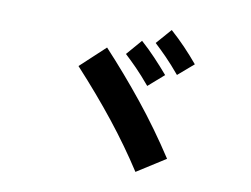

<svg xmlns="http://www.w3.org/2000/svg" viewBox="-73 -866 1147 877"><g transform="rotate(10 500.0 -427.5)"><path d="M737 -178 605 -94Q536 -201 452.5 -306.5Q369 -412 265 -525L379 -631Q474 -529 564.5 -416.5Q655 -304 737 -178ZM590 -490Q553 -534 524.5 -563Q496 -592 469 -617L531 -689Q566 -658 599 -623Q632 -588 662 -553ZM715 -563Q678 -607 649.5 -636Q621 -665 594 -690L656 -761Q692 -729 725 -694.5Q758 -660 787 -625Z"/></g></svg>

Font: Murecho Thin Black
Style: Regular
Weight: 900
Version: Version 1.010